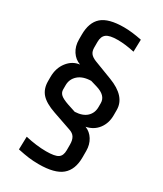

<svg xmlns="http://www.w3.org/2000/svg" viewBox="-203 -772 824 969"><g transform="rotate(30 209.0 -288.0)"><path d="M326 -683 324 -612Q271 -624 226 -624Q179 -624 160.5 -610Q142 -596 142 -564V-531Q142 -510 151.5 -497.5Q161 -485 183 -476L290 -435Q398 -394 398 -315V-284Q398 -238 373 -205Q348 -172 304 -163Q333 -152 350.5 -124Q368 -96 368 -59V-21Q368 50 327 84.5Q286 119 193 119Q162 119 135 115.5Q108 112 70 104L72 29Q138 44 193 44Q244 44 262.5 31.5Q281 19 281 -13V-46Q281 -72 271.5 -87.5Q262 -103 240 -110L133 -147Q75 -167 50 -195Q25 -223 25 -268V-292Q25 -344 53 -380Q81 -416 123 -421Q92 -432 73.5 -460.5Q55 -489 55 -528V-556Q55 -627 93.5 -661Q132 -695 222 -695Q267 -695 326 -683ZM112 -294V-269Q112 -252 125 -240Q138 -228 173 -216L219 -201Q264 -203 287.5 -225Q311 -247 311 -282V-305Q311 -349 250 -367L213 -378Q165 -377 138.5 -353.5Q112 -330 112 -294Z"/></g></svg>

Font: Ropa Sans
Style: Regular
Weight: 400
Designer: Botio Nikoltchev
Foundry: Botio Nikoltchev
Version: Version 1.100